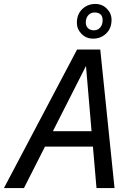

<svg xmlns="http://www.w3.org/2000/svg" viewBox="-46 -949 684 969"><path d="M441 0 423 -209H181L75 0H-26L343 -699H460L532 0ZM221 -287H416L388 -616ZM435 -929Q470 -929 493.5 -905Q517 -881 517 -849Q517 -806 490 -780Q463 -754 424 -754Q389 -754 365.5 -778Q342 -802 342 -834Q342 -877 369 -903Q396 -929 435 -929ZM431 -886Q412 -886 399.5 -872Q387 -858 387 -836Q387 -818 398 -807Q409 -796 428 -796Q448 -796 460 -810.5Q472 -825 472 -847Q472 -886 431 -886Z"/></svg>

Font: Fragment Mono
Style: Italic
Weight: 400
Italic angle: -12°
Designer: Wei Huang based on Nimbus Sans by URW Studio, based on Helvetica by Max Miedinger.
Foundry: Wei Huang
Version: Version 1.011; ttfautohint (v1.8.4.7-5d5b)